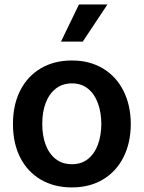

<svg xmlns="http://www.w3.org/2000/svg" viewBox="-20 -821 637 852"><path d="M37.6 -270.6Q37.3 -354.4 69.2 -418.3Q101.2 -482.2 160.5 -517.4Q219.8 -552.6 299 -552.6Q377.5 -552.6 436.4 -517.4Q495.4 -482.2 527.7 -418.3Q560 -354.4 560.4 -270.6Q560 -186.8 527.7 -123Q495.4 -59.3 436.4 -24.3Q377.5 10.7 299 10.7Q219.8 10.7 160.5 -24.3Q101.2 -59.3 69.2 -123Q37.3 -186.8 37.6 -270.6ZM429.7 -271.3Q429.3 -322.1 414.6 -362.7Q399.9 -403.4 370.7 -427.2Q341.6 -451 299.7 -451Q256.7 -451 226.9 -427.2Q197.1 -403.4 182.2 -362.7Q167.3 -322.1 167.6 -271.3Q167.3 -220.2 182.2 -179.7Q197.1 -139.2 226.7 -115.8Q256.4 -92.3 299.7 -92.3Q341.6 -92.3 370.7 -115.8Q399.9 -139.2 414.6 -179.7Q429.3 -220.2 429.7 -271.3ZM347.3 -636.4H250.7L330.3 -801.1H456.7Z"/></svg>

Font: Riot Sans
Style: Bold
Weight: 600
Designer: Rasmus Andersson
Foundry: rsms
Version: Version 4.001